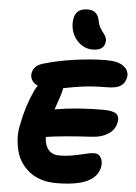

<svg xmlns="http://www.w3.org/2000/svg" viewBox="-68 -1169 845 1190"><g transform="rotate(5 354.5 -574.5)"><path d="M479 -874Q439.5 -874 407.2 -897Q375 -919.9 358.2 -956.1Q341.3 -992.2 342.8 -1032.2Q344.7 -1077.1 366 -1098.1Q387.2 -1119.1 430.2 -1119.1Q492.2 -1119.1 502.9 -1051.8Q506.8 -1030.3 517.6 -1011.5Q528.3 -992.7 538.1 -981.7Q547.9 -970.7 554 -955.1Q560.1 -939.5 556.2 -921.9Q546.9 -874 479 -874ZM325.2 -29.8Q276.4 -29.8 234.9 -42.7Q193.4 -55.7 163.3 -78.6Q133.3 -101.6 110.8 -133.5Q88.4 -165.5 78.1 -203.6Q67.9 -241.7 65.4 -284.4Q63 -327.1 73.2 -372.1Q95.2 -487.8 141.1 -586.9Q147.9 -602.1 161.1 -621.1Q135.3 -632.8 123.8 -653.1Q112.3 -673.3 116.2 -695.8Q121.6 -720.2 135.5 -734.6Q149.4 -749 178.2 -758.8Q270 -786.6 378.4 -801.3Q486.8 -815.9 570.8 -815.9Q646.5 -815.9 681.2 -788.3Q715.8 -760.7 708 -719.2Q700.7 -684.1 673.8 -666.5Q647 -648.9 586.9 -648.9Q565.9 -648.9 546.4 -648.4Q526.9 -647.9 508.1 -646.5Q489.3 -645 474.9 -644Q460.4 -643.1 442.4 -640.4Q424.3 -637.7 414.6 -636.5Q404.8 -635.3 386.7 -632.1Q368.7 -628.9 363 -627.9Q357.4 -627 339.1 -623.3Q320.8 -619.6 317.9 -619.1Q318.8 -615.2 316.9 -606Q314.9 -595.2 310.1 -579.1Q305.2 -563 293.9 -531Q282.7 -499 277.8 -483.9Q410.6 -507.8 578.1 -507.8Q637.7 -507.8 659.9 -491.2Q682.1 -474.6 673.8 -436Q665 -392.1 626 -366Q586.9 -339.8 532.2 -335.9Q330.6 -324.2 238.8 -309.1Q239.7 -259.8 263.2 -231Q286.6 -202.1 330.1 -202.1Q376 -202.1 419.2 -210.4Q462.4 -218.8 494.4 -226.8Q526.4 -234.9 545.9 -234.9Q576.7 -234.9 589.6 -209.5Q602.5 -184.1 596.2 -151.9Q584 -91.8 518.3 -60.8Q452.6 -29.8 325.2 -29.8Z"/></g></svg>

Font: Shantell Sans Irregular Bouncy
Style: Italic
Weight: 800
Italic angle: -11.31°
Designer: Stephen Nixon, Anya Danilova, Shantell Martin
Foundry: Arrow Type
Version: Version 1.006;[9816181b4]